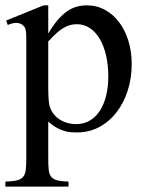

<svg xmlns="http://www.w3.org/2000/svg" viewBox="-24 -480 546 717"><path d="M380.4 -194.3Q380.4 -238.3 371.8 -274.2Q363.3 -310.1 347.9 -335.7Q332.5 -361.3 310.8 -375.5Q289.1 -389.6 262.7 -389.6Q248 -389.6 235.4 -385.7Q222.7 -381.8 210 -373.8Q197.3 -365.7 184.3 -353.8Q171.4 -341.8 156.2 -325.2V-157.7Q156.2 -105.5 160.6 -86.4Q163.6 -73.7 171.6 -61Q179.7 -48.3 192.1 -38.6Q204.6 -28.8 221.9 -22.7Q239.3 -16.6 260.7 -16.6Q289.1 -16.6 311.5 -29.8Q334 -43 349.1 -66.7Q364.3 -90.3 372.3 -122.8Q380.4 -155.3 380.4 -194.3ZM467.8 -240.7Q467.8 -188 452.9 -141.6Q438 -95.2 410.9 -60.3Q383.8 -25.4 346.2 -5.4Q308.6 14.6 262.7 14.6Q252 14.6 239.7 13.7Q227.5 12.7 214.4 8.5Q201.2 4.4 186.5 -3.7Q171.9 -11.7 156.2 -25.9V111.8Q156.2 138.2 158 154.5Q159.7 170.9 167.2 180.2Q174.8 189.5 189.9 193.4Q205.1 197.3 231.9 198.2V216.8H-3.9V198.2Q23.4 197.3 39.1 193.6Q54.7 189.9 62.5 180.4Q70.3 170.9 72.3 154.1Q74.2 137.2 74.2 109.4V-315.9Q74.2 -334 74 -346.2Q73.7 -358.4 72.3 -366.5Q70.8 -374.5 67.4 -379.4Q64 -384.3 57.6 -388.7Q50.3 -393.6 38.3 -394.5Q26.4 -395.5 4.9 -386.7L-1 -403.3L138.7 -460H156.2V-354.5Q173.3 -383.8 190.4 -404.1Q207.5 -424.3 225.1 -436.8Q242.7 -449.2 261.2 -454.6Q279.8 -460 300.3 -460Q337.4 -460 368.2 -443.1Q398.9 -426.3 421.1 -396.7Q443.4 -367.2 455.6 -327.1Q467.8 -287.1 467.8 -240.7Z"/></svg>

Font: Doulos SIL Cyr
Style: Regular
Weight: 400
Designer: Walt Agee, Victor Gaultney, Peter Martin, Debbi Hosken, Becca Hirsbrunner
Foundry: SIL International
Version: Version 5.000